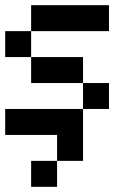

<svg xmlns="http://www.w3.org/2000/svg" viewBox="-20 -620 540 740"><path d="M0 -100V-200H300V0H200V-100ZM0 -400V-500H100V-400ZM100 100V0H200V100ZM100 -500V-600H400V-500ZM100 -400H300V-300H100ZM300 -200V-300H400V-200Z"/></svg>

Font: GalmuriMono9 Regular
Style: Regular
Weight: 400
Designer: Lee Minseo (quiple)
Version: Version 2.399;hotconv 1.1.1;makeotfexe 2.6.0 DEVELOPMENT